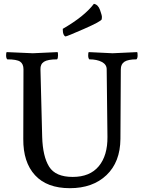

<svg xmlns="http://www.w3.org/2000/svg" viewBox="-20 -976 751 1006"><path d="M309 -820V-825Q422 -890 472 -956Q494 -952 504 -924Q514 -896 514 -887Q514 -878 513 -875Q510 -864 420 -824.5Q330 -785 323 -785Q309 -791 309 -820ZM570 -697 699 -703Q701 -699 701 -685Q701 -671 695 -665Q651 -665 632 -652.5Q613 -640 613 -613L611 -248Q610 -127 538 -58.5Q466 10 346 10Q226 10 163.5 -58Q101 -126 102 -248L103 -613Q103 -641 85.5 -653Q68 -665 18 -665Q12 -671 12 -685.5Q12 -700 15 -703L152 -697L282 -703Q284 -701 284 -685.5Q284 -670 279 -665Q230 -665 210.5 -652.5Q191 -640 192 -613L201 -259Q204 -156 237.5 -102.5Q271 -49 361 -49Q451 -49 497.5 -105Q544 -161 543 -259L539 -613Q539 -638 513.5 -651.5Q488 -665 448 -665Q442 -671 442 -685.5Q442 -700 445 -703Z"/></svg>

Font: Esteban
Style: Regular
Weight: 400
Designer: Angelica Diaz Rivera
Foundry: Angelica Diaz Rivera
Version: Version 1.002